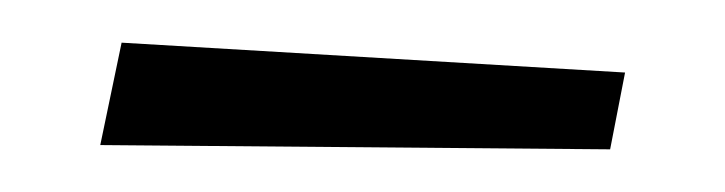

<svg xmlns="http://www.w3.org/2000/svg" viewBox="-20 -635 340 90"><path d="M266 -565 27 -567 37 -615 273 -601Z"/></svg>

Font: Marhey Light Light
Style: Regular
Weight: 300
Version: Version 1.000